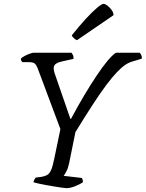

<svg xmlns="http://www.w3.org/2000/svg" viewBox="-20 -978 757 998"><path d="M326 0Q319 0 302 -2.5Q285 -5 263 -8.5Q241 -12 219.5 -16Q198 -20 180 -24Q162 -28 154 -31Q156 -39 159 -45Q162 -51 166 -55L197 -59Q213 -62 224.5 -68Q236 -74 245 -93Q254 -112 262 -153L294 -307L175 -625Q169 -640 160.5 -647.5Q152 -655 130 -655H96Q94 -657 91 -662Q88 -667 89 -674Q95 -680 108 -687Q121 -694 135 -699Q149 -704 155 -704H352Q355 -699 359 -692Q363 -685 362 -672L308 -660Q287 -656 273 -648Q259 -640 259 -622Q259 -618 260.5 -610Q262 -602 265 -594L346 -360H349Q383 -424 417 -481Q451 -538 482 -584.5Q513 -631 539 -662Q565 -693 583 -704H706Q710 -700 714 -692.5Q718 -685 717 -673L670 -659Q651 -654 631.5 -641Q612 -628 588 -603Q564 -578 533.5 -537.5Q503 -497 463.5 -436.5Q424 -376 372 -291L339 -128Q334 -104 325 -87Q316 -70 311 -64L405 -53Q407 -51 409 -45.5Q411 -40 411 -31Q394 -19 369 -9.5Q344 0 326 0ZM380 -769Q372 -772 363.5 -780Q355 -788 353 -794Q391 -842 425 -879Q459 -916 484 -937Q509 -958 518 -958Q526 -958 538 -949Q550 -940 560 -926.5Q570 -913 570 -899Z"/></svg>

Font: Texturina Medium 12pt Light
Style: Italic
Weight: 300
Italic angle: -11°
Version: Version 1.002